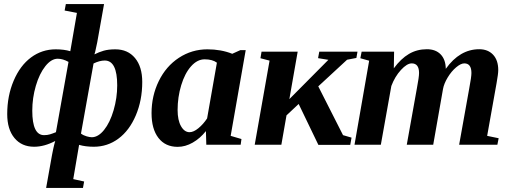

<svg xmlns="http://www.w3.org/2000/svg" viewBox="-20 -714 2527 947"><path d="M432.6 -37.1Q464.4 -37.1 493.4 -73.2Q522.5 -109.4 540.3 -170.2Q558.1 -231 558.1 -293Q558.1 -415.5 496.6 -415.5Q471.7 -415.5 441.4 -400.9L379.4 -55.2Q391.6 -45.9 407.5 -41.5Q423.3 -37.1 432.6 -37.1ZM264.6 -424.3Q232.9 -424.3 203.6 -387.5Q174.3 -350.6 156.7 -290.5Q139.2 -230.5 139.2 -168Q139.2 -47.4 197.3 -47.4Q213.4 -47.4 226.3 -51.3Q239.3 -55.2 255.9 -62L317.9 -408.7Q290 -424.3 264.6 -424.3ZM493.2 -693.8 459.5 -504.9 449.7 -459.5 445.8 -445.8Q467.8 -457 491.5 -463.9Q515.1 -470.7 548.8 -470.7Q610.4 -470.7 646 -427.7Q681.6 -384.8 681.6 -309.6Q681.6 -219.7 649.9 -145Q618.2 -70.3 564.2 -30.3Q510.3 9.8 442.4 9.8Q401.9 9.8 370.1 0.5L341.3 169.4L395 181.2L389.2 212.9H207.5L236.3 51.8Q237.8 44.9 239.5 35.6Q241.2 26.4 243.4 16.8Q245.6 7.3 247.8 -2Q250 -11.2 252.4 -18.6Q198.2 9.8 148.4 9.8Q86.9 9.8 51.3 -33.2Q15.6 -76.2 15.6 -151.4Q15.6 -241.2 47.4 -315.9Q79.1 -390.6 133.1 -430.7Q187 -470.7 254.9 -470.7Q295.9 -470.7 326.7 -461.4L359.4 -650.4L298.8 -662.1L304.7 -693.8Z M1117.7 -43.9 1170.9 -28.3 1167 0H997.6L995.6 -67.4Q966.8 -31.2 930.4 -10.5Q894 10.3 856.4 10.3Q795.4 10.3 761.5 -33.7Q727.5 -77.6 727.5 -155.8Q727.5 -241.2 763.2 -314.2Q798.8 -387.2 862.5 -429Q926.3 -470.7 1002.9 -470.7Q1070.3 -470.7 1125.5 -448.7L1165.5 -466.8H1191.9ZM856 -171.4Q856 -121.1 872.8 -91.6Q889.6 -62 915 -62Q934.6 -62 958.5 -81.5Q982.4 -101.1 1001.5 -129.9L1049.8 -404.8Q1027.8 -421.4 989.3 -421.4Q953.1 -421.4 922.4 -387Q891.6 -352.5 873.8 -293.7Q856 -234.9 856 -171.4Z M1743.2 -459 1737.8 -428.2 1691.9 -419.4 1549.8 -288.1 1671.9 -47.4 1713.9 -35.2 1707.5 0.5H1550.3L1453.1 -201.2L1393.1 -145L1367.7 0H1236.3L1309.6 -415L1264.6 -426.8L1270 -459H1448.2L1407.2 -225.1L1599.6 -418.9L1548.8 -427.2L1554.7 -459Z M2305.2 -354Q2305.2 -401.4 2270 -401.4Q2252.9 -401.4 2229.7 -381.8Q2206.5 -362.3 2188.2 -332Q2169.9 -301.8 2165 -274.9L2116.7 0H1986.3L2036.1 -277.8Q2046.9 -334.5 2046.9 -354Q2046.9 -401.4 2010.7 -401.4Q1987.3 -401.4 1957.5 -368.9Q1927.7 -336.4 1910.2 -290L1858.4 0H1728.5L1800.8 -414.6L1757.3 -426.8L1763.7 -459H1923.8L1922.4 -377Q1957.5 -424.8 1997.1 -448Q2036.6 -471.2 2085.4 -471.2Q2128.9 -471.2 2153.6 -445.6Q2178.2 -419.9 2178.7 -374.5Q2247.6 -471.2 2343.8 -471.2Q2386.7 -471.2 2412.1 -444.1Q2437.5 -417 2437.5 -368.2Q2437.5 -350.1 2429.2 -303.7L2382.8 -43.9L2439.5 -32.2L2433.1 0H2244.6L2294.4 -277.8Q2305.2 -334.5 2305.2 -354Z"/></svg>

Font: Tinos
Style: Bold Italic
Weight: 700
Italic angle: -16.333°
Designer: Steve Matteson
Foundry: Monotype Imaging Inc.
Version: Version 1.23